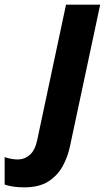

<svg xmlns="http://www.w3.org/2000/svg" viewBox="-148 -566 465 826"><path d="M-43 240Q-94 240 -128 228V110Q-98 120 -72 120Q-42 120 -19.5 100Q3 80 12 37L136 -546H283L154 59Q144 109 121 150Q98 191 58.5 215.5Q19 240 -43 240Z"/></svg>

Font: Noto IKEA Latin
Style: Bold Italic
Weight: 700
Italic angle: -12°
Designer: Monotype Design Team
Foundry: Monotype Imaging Inc.
Version: Version 1.0